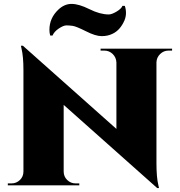

<svg xmlns="http://www.w3.org/2000/svg" viewBox="-20 -949 921 983"><path d="M607 -919H619Q625 -902 625 -882.5Q625 -863 617 -844Q595 -794 556 -776Q532 -764 500.5 -764Q469 -764 420 -789Q370 -814 352.5 -816.5Q335 -819 320 -819Q305 -819 281 -803Q257 -787 249 -767H237Q233 -781 233 -796Q233 -856 278 -899Q309 -929 346.5 -929Q384 -929 438 -902Q492 -875 537 -875Q552 -875 576.5 -889.5Q601 -904 607 -919ZM843 -690Q818 -690 800 -672.5Q782 -655 781 -630V-114Q781 -40 791 0L794 14H785L306 -412V-71Q306 -45 324 -27.5Q342 -10 367 -10H386V0H20V-10H39Q64 -10 82 -27.5Q100 -45 100 -71V-590Q100 -660 90 -701L87 -715H97L576 -289V-629Q575 -655 557 -672.5Q539 -690 514 -690H495V-700H861V-690Z"/></svg>

Font: Cinzel Decorative Black
Style: Regular
Weight: 900
Designer: Natanael Gama
Version: Version 1.002;PS 001.002;hotconv 1.0.56;makeotf.lib2.0.21325